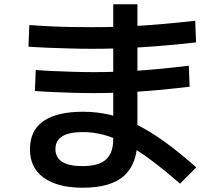

<svg xmlns="http://www.w3.org/2000/svg" viewBox="-20 -824 1040 897"><path d="M367 53Q249 53 184.5 6.5Q120 -40 120 -126Q120 -216 184 -259Q248 -302 367 -302Q432 -302 493 -288Q554 -274 616.5 -243Q679 -212 748 -162.5Q817 -113 897 -42L821 34Q745 -32 682.5 -78.5Q620 -125 567 -153Q514 -181 465 -194Q416 -207 367 -207Q239 -207 239 -128Q239 -48 365 -48Q441 -48 475 -78.5Q509 -109 509 -174V-804H622V-174Q622 -58 559.5 -2.5Q497 53 367 53ZM411 -596Q361 -596 307.5 -597.5Q254 -599 203.5 -601Q153 -603 113 -606L117 -707Q156 -704 205.5 -701.5Q255 -699 308.5 -698Q362 -697 411 -697Q521 -697 635.5 -704Q750 -711 892 -727L896 -626Q753 -610 637.5 -603Q522 -596 411 -596ZM418 -389Q372 -389 322.5 -390.5Q273 -392 226.5 -394Q180 -396 143 -399L147 -497Q183 -494 229 -492Q275 -490 324 -488.5Q373 -487 418 -487Q519 -487 625 -494Q731 -501 862 -517L866 -419Q734 -403 627.5 -396Q521 -389 418 -389Z"/></svg>

Font: M PLUS 2 Thin SemiBold
Style: Regular
Weight: 600
Version: Version 1.001